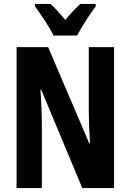

<svg xmlns="http://www.w3.org/2000/svg" viewBox="-20 -953 662 973"><path d="M251 -773H371C392 -815 436 -882 465 -921V-933H387C362 -910 341 -888 311 -852C283 -885 258 -914 236 -933H157V-921C186 -882 233 -812 251 -773ZM558 0V-714H430V-389C430 -348 432 -294 436 -227H432L224 -714H64V0H192V-331C192 -372 190 -428 185 -498H189L397 0Z"/></svg>

Font: Noto Sans Hebrew ExtraCondensed
Style: Bold
Weight: 700
Width: 2
Designer: Monotype Design Team
Foundry: Monotype Imaging Inc.
Version: Version 2.004